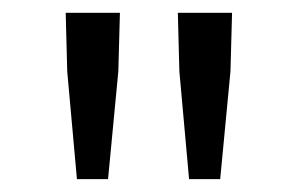

<svg xmlns="http://www.w3.org/2000/svg" viewBox="-20 -732 469 301"><path d="M100.6 -451.2 85.4 -620.1 83 -711.9H168L165.5 -620.1L149.4 -451.2ZM276.4 -451.2 261.2 -620.1 258.8 -711.9H343.8L341.3 -620.1L325.2 -451.2Z"/></svg>

Font: Akatab
Style: Regular
Weight: 400
Designer: SIL Global
Foundry: SIL Global
Version: Version 4.100